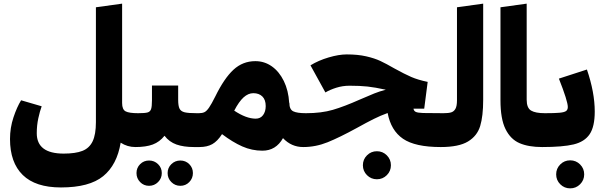

<svg xmlns="http://www.w3.org/2000/svg" viewBox="-20 -808 3333 1055"><path d="M724 0Q680 0 643 -24Q623 98 547 160Q471 222 315 222Q175 222 105 153.5Q35 85 35 -44Q35 -106 54 -163Q73 -220 96 -257L209 -224Q199 -197 190.5 -158Q182 -119 182 -76Q182 36 330 36Q395 36 433 21Q471 6 489 -31.5Q507 -69 507 -137V-768L651 -788V-242Q651 -206 670.5 -196Q690 -186 739 -186L744 -82Z M1066 -82 1046 0Q989 0 949.5 -14Q910 -28 884 -62Q857 -28 819.5 -14Q782 0 724 0L704 -81L739 -186Q776 -186 790.5 -190Q805 -194 810 -208Q815 -222 815 -257V-338H959V-260Q959 -226 966.5 -211Q974 -196 994.5 -191Q1015 -186 1061 -186ZM730 143Q730 114 750 94Q770 74 799 74Q828 74 848.5 94Q869 114 869 143Q869 172 848.5 192.5Q828 213 799 213Q770 213 750 192.5Q730 172 730 143ZM901 143Q901 114 921.5 94Q942 74 971 74Q1000 74 1020 94Q1040 114 1040 143Q1040 172 1020 192.5Q1000 213 971 213Q942 213 921.5 192.5Q901 172 901 143Z M1666 -82 1646 0Q1581 0 1535 -49Q1496 20 1422 20Q1364 20 1311 -3.5Q1258 -27 1200 -71Q1175 -32 1146.5 -16Q1118 0 1076 0H1046L1026 -78L1061 -186H1073Q1091 -186 1103 -191.5Q1115 -197 1128.5 -216.5Q1142 -236 1163 -278Q1212 -378 1263 -425Q1314 -472 1383 -472Q1433 -472 1473.5 -443.5Q1514 -415 1539.5 -363Q1565 -311 1569 -243H1570Q1570 -207 1591 -196.5Q1612 -186 1661 -186ZM1440 -225Q1440 -260 1421.5 -278Q1403 -296 1372 -296Q1344 -296 1318.5 -273Q1293 -250 1267 -200Q1333 -156 1385 -156Q1411 -156 1425.5 -175.5Q1440 -195 1440 -225Z M2422 -77 2402 0Q2261 0 2194.5 -45.5Q2128 -91 2110 -187Q2071 -173 2033 -154Q1995 -135 1941 -105Q1846 -53 1780.5 -26.5Q1715 0 1646 0L1626 -80L1661 -186Q1746 -186 1809 -204.5Q1872 -223 1955 -260Q2008 -283 2036.5 -294.5Q2065 -306 2100 -315Q2041 -328 1999.5 -332.5Q1958 -337 1901 -337Q1863 -337 1828 -326Q1793 -315 1768 -300L1686 -449Q1730 -476 1786 -492.5Q1842 -509 1885 -509Q1946 -509 1992 -498.5Q2038 -488 2070 -473Q2102 -458 2147 -432Q2203 -401 2240 -385Q2277 -369 2330 -358L2311 -211H2252Q2254 -198 2265 -193Q2276 -188 2305.5 -187Q2335 -186 2417 -186ZM1974 100Q1974 68 1996.5 45.5Q2019 23 2051 23Q2083 23 2105.5 45.5Q2128 68 2128 100Q2128 132 2105.5 154.5Q2083 177 2051 177Q2019 177 1996.5 154.5Q1974 132 1974 100Z M2382 -81 2417 -186Q2444 -186 2459 -190.5Q2474 -195 2482.5 -210Q2491 -225 2491 -257V-768L2635 -788V-260Q2635 -170 2618.5 -115.5Q2602 -61 2551.5 -30.5Q2501 0 2402 0Z M2730 -768 2874 -788V-260Q2874 -215 2898 -200.5Q2922 -186 2974 -186L2979 -82L2959 0Q2884 0 2834.5 -21.5Q2785 -43 2757.5 -99Q2730 -155 2730 -257Z M3100 -220Q3100 -252 3051 -376L3205 -426Q3248 -300 3248 -195Q3248 -112 3220 -70.5Q3192 -29 3132 -14.5Q3072 0 2959 0L2939 -81L2974 -186Q3029 -186 3055 -188.5Q3081 -191 3090.5 -198Q3100 -205 3100 -220ZM3036 150Q3036 118 3058.5 95.5Q3081 73 3113 73Q3145 73 3167.5 95.5Q3190 118 3190 150Q3190 182 3167.5 204.5Q3145 227 3113 227Q3081 227 3058.5 204.5Q3036 182 3036 150Z"/></svg>

Font: FiraGO Heavy
Style: Regular
Weight: 900
Designer: bBox Type
Foundry: bBox Type GmbH
Version: Version 1.001